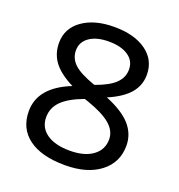

<svg xmlns="http://www.w3.org/2000/svg" viewBox="-123 -857 818 877"><g transform="rotate(20 286.0 -418.5)"><path d="M362.8 -439.5Q446.3 -405.3 484.1 -362.1Q522 -318.8 522 -262.2Q522 -180.7 458.7 -131.8Q395.5 -83 288.1 -83Q172.9 -83 110.8 -129.2Q48.8 -175.3 48.8 -259.3Q48.8 -317.4 85.7 -361.1Q122.6 -404.8 196.8 -434.6Q130.9 -467.8 101.3 -507.3Q71.8 -546.9 71.8 -599.1Q71.8 -669.9 130.6 -711.9Q189.5 -753.9 285.2 -753.9Q383.3 -753.9 441.2 -712.2Q499 -670.4 499 -598.6Q499 -547.4 466.1 -508.5Q433.1 -469.7 362.8 -439.5ZM289.1 -473.6Q355.5 -497.1 384.8 -525.9Q414.1 -554.7 414.1 -593.3Q414.1 -635.3 379.4 -658.9Q344.7 -682.6 284.2 -682.6Q225.1 -682.6 190.7 -658.4Q156.2 -634.3 156.2 -593.3Q156.2 -555.2 185.1 -527.6Q213.9 -500 289.1 -473.6ZM270 -398.4Q198.2 -371.6 165.5 -338.6Q132.8 -305.7 132.8 -260.3Q132.8 -210 173.3 -181.4Q213.9 -152.8 286.1 -152.8Q356.9 -152.8 397.5 -182.6Q438 -212.4 438 -262.7Q438 -303.2 401.9 -334.5Q365.7 -365.7 286.6 -393.1ZM484.4 -402.3Z"/></g></svg>

Font: Noto Sans Telugu UI
Style: Regular
Weight: 400
Designer: Monotype Design Team
Foundry: Monotype Imaging Inc.
Version: Version 1.05